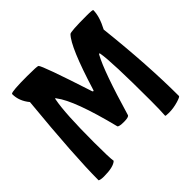

<svg xmlns="http://www.w3.org/2000/svg" viewBox="-173 -847 1075 1075"><g transform="rotate(-45 364.5 -309.5)"><path d="M660 35Q623 46 588 46Q559 46 560 42Q563 1 563 -74Q563 -385 549 -460Q548 -465 546 -465Q543 -465 540 -459Q494 -376 415 -107Q410 -96 373 -96Q334 -96 329 -105Q261 -376 199 -456Q196 -462 194 -462Q192 -462 191 -455Q173 -364 173 -135Q173 -11 178 17Q153 41 77 41Q53 41 41 35Q41 -153 79 -547Q40 -594 40 -648Q40 -650 41 -651Q51 -661 171 -661Q251 -661 256 -656Q271 -643 368 -344Q370 -339 373 -339Q377 -339 378 -345Q458 -605 509 -656Q518 -665 645 -665Q694 -665 694 -660Q694 -610 658 -542Q693 -225 693 19Q693 25 660 35Z"/></g></svg>

Font: Bubblegum Sans
Style: Regular
Weight: 400
Designer: Angel Koziupa and Alejandro Paul
Foundry: Angel Koziupa and Alejandro Paul
Version: Version 1.001